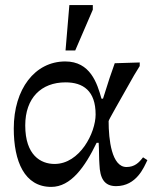

<svg xmlns="http://www.w3.org/2000/svg" viewBox="-20 -719 601 753"><path d="M181 14C258 14 313 -64 359 -159H367C369 -126 368 -99 370 -74C372 -21 388 11 435 11C516 11 545 -64 558 -91L541 -102C525 -81 508 -64 476 -64C418 -64 406 -171 406 -244C406 -249 447 -319 506 -424L528 -460V-474L430 -471C417 -435 404 -397 384 -332H378C361 -393 334 -478 236 -478C117 -478 34 -370 34 -215C34 -86 76 14 181 14ZM194 -76C140 -76 79 -110 79 -227C79 -335 142 -396 237 -396C306 -396 355 -363 355 -270C355 -198 293 -76 194 -76ZM275 -521 344 -681V-699H252L237 -521Z"/></svg>

Font: STIX Two Text
Style: Regular
Weight: 400
Designer: Ross Mills, John Hudson & Paul Hanslow, Tiro Typeworks Ltd; with prior portions MicroPress Inc., and Coen Hoffman.
Foundry: Tiro Typeworks Ltd
Version: Version 2.13 b171